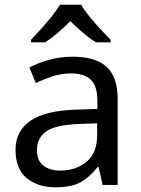

<svg xmlns="http://www.w3.org/2000/svg" viewBox="-20 -786 601 816"><path d="M288 -545Q386 -545 433 -502Q480 -459 480 -365V0H416L399 -76H395Q360 -32 321.5 -11Q283 10 215 10Q142 10 94 -28.5Q46 -67 46 -149Q46 -229 109 -272.5Q172 -316 303 -320L394 -323V-355Q394 -422 365 -448Q336 -474 283 -474Q241 -474 203 -461.5Q165 -449 132 -433L105 -499Q140 -518 188 -531.5Q236 -545 288 -545ZM314 -259Q214 -255 175.5 -227Q137 -199 137 -148Q137 -103 164.5 -82Q192 -61 235 -61Q303 -61 348 -98.5Q393 -136 393 -214V-262ZM325 -766Q337 -744 359.5 -716.5Q382 -689 406.5 -662.5Q431 -636 450 -617V-606H388Q362 -622 334 -645.5Q306 -669 279 -696Q252 -669 225 -646Q198 -623 172 -606H112V-617Q131 -637 154.5 -663Q178 -689 200 -716.5Q222 -744 235 -766Z"/></svg>

Font: Noto Sans Thai Looped
Style: Regular
Weight: 400
Designer: Sasikarn Vongin, Ben Mitchell
Foundry: The Fontpad Ltd
Version: Version 1.001; ttfautohint (v1.8.4.7-5d5b)